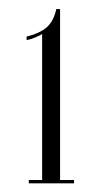

<svg xmlns="http://www.w3.org/2000/svg" viewBox="-20 -764 235 433"><path d="M45 -350.5V-358H75V-687.5Q72.5 -685 60.5 -680Q48.5 -675 40 -673.5V-681.5Q69 -688.5 85 -702.2Q101 -716 107 -743.5H115.5V-358H147V-350.5Z"/></svg>

Font: Imbue 100pt ExtraLight
Style: Regular
Weight: 200
Designer: Tyler Finck
Foundry: Etcetera Type Company
Version: Version 1.102; ttfautohint (v1.8.3)